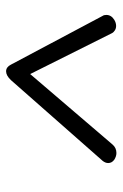

<svg xmlns="http://www.w3.org/2000/svg" viewBox="94 -840 402 630"><g transform="rotate(-90 295.0 -525.0)"><path d="M75 -371Q75 -380 82 -389L347 -690Q362 -706 376 -706Q390 -706 398 -690L558 -389Q561 -385 561 -377Q561 -361 545 -351Q535 -345 525 -345Q517 -345 510.5 -349Q504 -353 501 -359L367 -627L136 -357Q125 -344 108 -344Q97 -344 86 -351Q75 -359 75 -371Z"/></g></svg>

Font: Kodchasan Light
Style: Italic
Weight: 300
Italic angle: -10°
Version: Version 1.000; ttfautohint (v1.6)